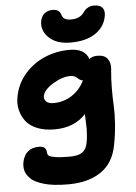

<svg xmlns="http://www.w3.org/2000/svg" viewBox="-68 -872 851 1205"><g transform="rotate(-5 357.0 -269.0)"><path d="M404.8 -602.1Q318.8 -602.1 271.7 -645Q224.6 -688 231 -745.1Q235.4 -779.8 256.6 -797.9Q277.8 -815.9 309.1 -815.9Q351.6 -815.9 360.8 -783.2Q365.7 -765.1 378.7 -755.6Q391.6 -746.1 420.9 -746.1Q475.6 -746.1 501 -782.2Q527.8 -820.8 569.8 -820.8Q610.4 -820.8 625.5 -798.3Q640.6 -775.9 629.9 -736.8Q614.3 -674.8 556.4 -638.4Q498.5 -602.1 404.8 -602.1ZM312 283.2Q265.1 283.2 226.3 278.8Q187.5 274.4 159.9 266.1Q132.3 257.8 111.1 247.6Q89.8 237.3 76.9 224.1Q64 210.9 55.7 198Q47.4 185.1 44.4 170.9Q41.5 156.7 41.5 144.5Q41.5 132.3 43.9 120.1Q62 32.2 148.9 32.2Q175.3 32.2 185.5 43.2Q195.8 54.2 196.8 74.2Q196.8 85.9 206.1 93.3Q215.3 100.6 247.3 105.7Q279.3 110.8 335.9 110.8Q389.2 110.8 414.8 93.3Q440.4 75.7 448.2 39.1Q453.6 12.7 455.8 -14.4Q458 -41.5 457.8 -56.4Q457.5 -71.3 456.1 -103.3Q454.6 -135.3 454.1 -147Q382.8 -67.9 255.9 -67.9Q195.8 -67.9 149.7 -86.2Q103.5 -104.5 78.6 -136Q53.7 -167.5 43.5 -209.5Q33.2 -251.5 43.9 -298.8Q60.1 -377.9 113.3 -437.5Q166.5 -497.1 239.3 -527.1Q312 -557.1 393.1 -557.1Q489.7 -557.1 513.2 -488.8Q530.8 -504.9 565.9 -504.9Q610.4 -504.9 629.2 -477.5Q647.9 -450.2 643.1 -412.1Q637.2 -353.5 637 -292.5Q636.7 -231.4 639.4 -184.8Q642.1 -138.2 637.7 -71Q633.3 -3.9 619.1 66.9Q598.1 175.3 518.6 229.2Q439 283.2 312 283.2ZM208 -283.2Q204.1 -262.2 218.8 -247.6Q233.4 -232.9 265.1 -232.9Q327.6 -232.9 379.4 -265.9Q431.2 -298.8 460.9 -358.9Q450.7 -359.4 441.9 -365Q433.1 -370.6 427.2 -376.7Q421.4 -382.8 410.4 -387.9Q399.4 -393.1 384.8 -393.1Q332.5 -393.1 273.9 -356.9Q215.3 -320.8 208 -283.2Z"/></g></svg>

Font: Shantell Sans Irregular Bouncy
Style: Italic
Weight: 800
Italic angle: -11.31°
Designer: Stephen Nixon, Anya Danilova, Shantell Martin
Foundry: Arrow Type
Version: Version 1.006;[9816181b4]